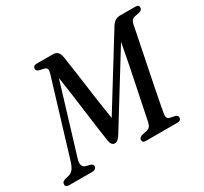

<svg xmlns="http://www.w3.org/2000/svg" viewBox="-157 -903 1176 1106"><g transform="rotate(-30 431.5 -350.0)"><path d="M192 -21.5Q190 0 163.5 0H10Q-15 0 -13.5 -19.5Q-13 -36.5 9 -42.5L32 -48Q51 -52.5 64 -67.8Q77 -83 90 -127.5L237 -612.5Q247.5 -646 224.5 -652.5L188 -661Q172 -667 173 -680Q174 -700 199.5 -700H306.5Q325.5 -700 336.8 -689Q348 -678 352.5 -651.5Q361.5 -594.5 371.8 -518.8Q382 -443 393.2 -363Q404.5 -283 416 -213.5L693.5 -662Q706.5 -683.5 721 -691.8Q735.5 -700 751 -700H855.5Q878 -700 877 -681.5Q876.5 -672 870.8 -666.8Q865 -661.5 856.5 -659.5L821.5 -652.5Q799.5 -647 794 -617.5Q789 -592.5 780.5 -549.5Q772 -506.5 761 -453.2Q750 -400 738.8 -344Q727.5 -288 717.2 -236.5Q707 -185 699.2 -144.8Q691.5 -104.5 688 -83.5Q683 -53 704.5 -47L740.5 -39Q756.5 -33 755.5 -20.5Q754.5 0 729.5 0H520.5Q497.5 0 498 -19.5Q499 -28 504.8 -33Q510.5 -38 518 -40.5L552.5 -47.5Q565 -50.5 573 -59Q581 -67.5 585 -85.5Q592.5 -123 604.8 -181.5Q617 -240 631 -308.2Q645 -376.5 658.5 -443.8Q672 -511 682 -566.5L400.5 -111Q388 -92 379.2 -84.5Q370.5 -77 358.5 -77Q336.5 -77 330.5 -111Q323.5 -156 315.8 -212.8Q308 -269.5 300 -331.2Q292 -393 283.8 -453.2Q275.5 -513.5 267.5 -564.5L128 -105Q114 -56.5 149 -47L177.5 -40Q193 -33 192 -21.5Z"/></g></svg>

Font: Fraunces 72pt Soft
Style: Italic
Weight: 400
Italic angle: -16°
Version: Version 1.000;[b76b70a41]